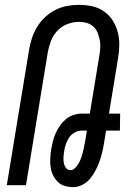

<svg xmlns="http://www.w3.org/2000/svg" viewBox="-20 -763 540 791"><path d="M282 8Q264 8 247 3Q230 -2 218 -14Q206 -26 198.5 -41.5Q191 -57 188.5 -74.5Q186 -92 187 -110.5Q188 -129 191 -148Q194 -165 198 -181.5Q202 -198 209.5 -214.5Q217 -231 227.5 -246Q238 -261 252 -272.5Q266 -284 283.5 -289.5Q301 -295 317 -295H350L389 -532Q392 -549 393 -565.5Q394 -582 391 -598Q388 -614 382 -628.5Q376 -643 364.5 -653.5Q353 -664 337.5 -668.5Q322 -673 305 -673Q282 -673 258 -664Q234 -655 216.5 -636.5Q199 -618 190 -594.5Q181 -571 177 -548L87 0H8L100 -559Q104 -583 112 -607Q120 -631 133.5 -653Q147 -675 166.5 -693Q186 -711 209 -722.5Q232 -734 256.5 -738.5Q281 -743 305 -743Q334 -743 360.5 -737Q387 -731 408.5 -716Q430 -701 444 -679Q458 -657 465 -631Q472 -605 471.5 -577Q471 -549 466 -521L429 -295H475L474 -225H417L409 -176Q406 -157 401.5 -137.5Q397 -118 390.5 -99.5Q384 -81 374.5 -62.5Q365 -44 352 -28Q339 -12 320 -2Q301 8 282 8ZM271 -62Q279 -62 286.5 -68.5Q294 -75 299.5 -83Q305 -91 309 -99.5Q313 -108 316 -117Q319 -126 321 -134.5Q323 -143 325 -152Q327 -161 328.5 -169.5Q330 -178 332 -187L338 -225H317Q302 -225 287.5 -217Q273 -209 264.5 -196Q256 -183 251 -168Q246 -153 244 -138Q242 -126 241.5 -114.5Q241 -103 243 -91.5Q245 -80 252 -71Q259 -62 271 -62Z"/></svg>

Font: Iosevka Term Curly
Style: Italic
Weight: 400
Italic angle: -9°
Designer: Belleve Invis
Foundry: Belleve Invis
Version: Version 32.3.0